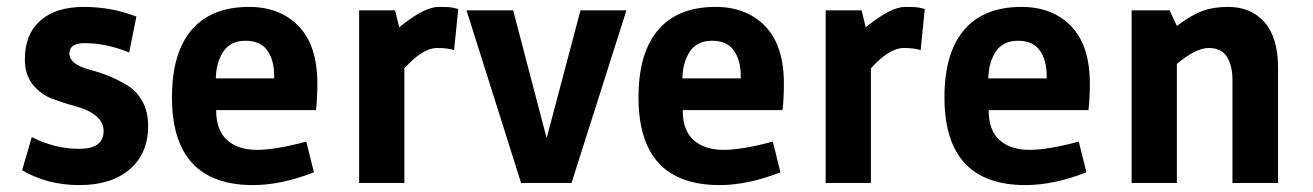

<svg xmlns="http://www.w3.org/2000/svg" viewBox="-20 -530 3802 556"><path d="M72 -133Q139 -99 209.5 -99Q280 -99 280 -151Q280 -199 200 -222Q166 -231 132.5 -243.5Q99 -256 75.5 -284.5Q52 -313 52 -358Q52 -431 97 -470.5Q142 -510 222.5 -510Q303 -510 375 -482L354 -378Q288 -405 225 -405Q181 -405 181 -375Q181 -344 240 -328Q302 -312 350 -282Q375 -267 392 -237Q409 -207 409 -165Q409 -86 356 -40Q303 6 210 6Q117 6 44 -37Z M889 -31Q794 6 713 6Q478 6 478 -248Q478 -377 535 -443.5Q592 -510 701 -510Q791 -510 845 -454Q899 -398 899 -288Q899 -244 895 -211H606Q606 -152 638 -124Q670 -96 724 -96Q778 -96 867 -120ZM774 -303V-310Q774 -356 754 -384Q734 -412 691 -412Q648 -412 627 -381Q606 -350 605 -303Z M1151 -332V0H1020V-500H1124L1136 -451Q1176 -483 1203 -496.5Q1230 -510 1250.5 -510Q1271 -510 1278 -509.5Q1285 -509 1290 -508Q1295 -507 1307 -504L1295 -385Q1277 -391 1246 -391Q1204 -391 1151 -332Z M1794 -500 1635 0H1489L1331 -500H1466L1563 -130L1661 -500Z M2240 -31Q2145 6 2064 6Q1829 6 1829 -248Q1829 -377 1886 -443.5Q1943 -510 2052 -510Q2142 -510 2196 -454Q2250 -398 2250 -288Q2250 -244 2246 -211H1957Q1957 -152 1989 -124Q2021 -96 2075 -96Q2129 -96 2218 -120ZM2125 -303V-310Q2125 -356 2105 -384Q2085 -412 2042 -412Q1999 -412 1978 -381Q1957 -350 1956 -303Z M2502 -332V0H2371V-500H2475L2487 -451Q2527 -483 2554 -496.5Q2581 -510 2601.5 -510Q2622 -510 2629 -509.5Q2636 -509 2641 -508Q2646 -507 2658 -504L2646 -385Q2628 -391 2597 -391Q2555 -391 2502 -332Z M3126 -31Q3031 6 2950 6Q2715 6 2715 -248Q2715 -377 2772 -443.5Q2829 -510 2938 -510Q3028 -510 3082 -454Q3136 -398 3136 -288Q3136 -244 3132 -211H2843Q2843 -152 2875 -124Q2907 -96 2961 -96Q3015 -96 3104 -120ZM3011 -303V-310Q3011 -356 2991 -384Q2971 -412 2928 -412Q2885 -412 2864 -381Q2843 -350 2842 -303Z M3681 0H3549V-299Q3549 -340 3533 -365.5Q3517 -391 3480 -391Q3443 -391 3388 -345V0H3257V-500H3367L3388 -455Q3431 -487 3462.5 -498.5Q3494 -510 3536 -510Q3603 -510 3642 -465.5Q3681 -421 3681 -334Z"/></svg>

Font: Gudea
Style: Bold
Weight: 700
Designer: Agustina Mingote
Foundry: Agustina Mingote
Version: Version 1.002